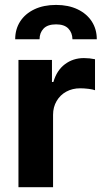

<svg xmlns="http://www.w3.org/2000/svg" viewBox="-20 -780 430 800"><path d="M56.9 -530.3H196.5V-438.2H202.4Q216.5 -486.9 250.5 -512.4Q284.5 -538 329.7 -538Q353 -538 375.9 -533.2V-404.1Q366.6 -407.7 348.2 -409.9Q329.8 -412.1 314 -412.1Q281.9 -412.1 256.3 -398.2Q230.7 -384.3 215.9 -359Q201.1 -333.8 201.1 -301.4V0H56.9ZM213.7 -759.5Q264.8 -759.5 303.1 -741.3Q341.4 -723 362.4 -690.7Q383.3 -658.3 383.3 -616.4H281.9Q281.3 -643.8 264.7 -661.1Q248 -678.5 213.7 -678.5Q178.5 -678.5 161.6 -660.9Q144.8 -643.3 144.8 -616.4H43.3Q43.3 -658.3 64.1 -690.7Q85 -723 123.5 -741.3Q162 -759.5 213.7 -759.5Z"/></svg>

Font: WEMIX Pretendard Variable
Style: Regular
Weight: 400
Designer: Base glyphs from Inter by Rasmus Andersson; Hangeul glyphs from Noto Sans CJK(Source Han Sans) by Jang Soo-young and Kan
Foundry: Kil Hyung-jin
Version: Version 1.000;Glyphs 3.2 (3208)